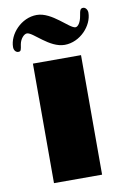

<svg xmlns="http://www.w3.org/2000/svg" viewBox="-83 -775 537 825"><g transform="rotate(-10 185.0 -362.5)"><path d="M84.5 0H294.4V-521.5H84.5ZM31.7 -582C43.9 -582 43.9 -588.4 47.9 -612.8C52.2 -635.7 68.8 -653.8 81.5 -653.8C107.9 -653.8 166.5 -577.1 233.4 -577.1C301.3 -577.1 357.4 -639.6 357.4 -695.8C357.4 -709 348.6 -720.2 338.4 -720.2C326.7 -720.2 323.7 -713.4 319.8 -688.5C315.4 -661.1 303.2 -643.6 292 -643.6C266.1 -643.6 203.1 -724.6 136.7 -724.6C68.4 -724.6 12.7 -662.1 12.7 -606C12.7 -591.8 21.5 -582 31.7 -582Z"/></g></svg>

Font: Limelight
Style: Regular
Weight: 400
Designer: Nicole Fally
Foundry: Nicole Fally
Version: Version 1.002